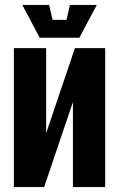

<svg xmlns="http://www.w3.org/2000/svg" viewBox="-20 -754 480 774"><path d="M404 0H274V-343L158 0H36V-560H166V-217L282 -560H404ZM262 -734H370L300 -602H140L70 -734H178L192 -674H248Z"/></svg>

Font: Tektur Condensed SemiBold
Style: Regular
Weight: 600
Width: 3
Designer: Adam Jagosz
Foundry: Adam Jagosz
Version: Version 1.005;gftools[0.9.30]